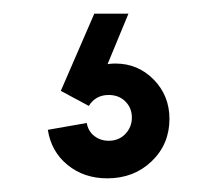

<svg xmlns="http://www.w3.org/2000/svg" viewBox="-20 -45 318 281"><path d="M50 145 107 135Q109 147 118 154Q127 161 139 161Q154 161 163.5 151Q173 141 173 127Q173 113 163.5 103.5Q154 94 139 94Q120 94 110 110L69 88L118 -25H168L120 91L100 80Q108 63 119.5 55.5Q131 48 149 48Q182 48 205 71.5Q228 95 228 129Q228 166 202 191Q176 216 137 216Q103 216 79 196.5Q55 177 50 145Z"/></svg>

Font: Uncut Sans Variable
Style: Regular
Weight: 400
Designer: Kasper Nordkvist
Foundry: UNCUT.wtf
Version: Version 1.303;Glyphs 3.1.2 (3151)